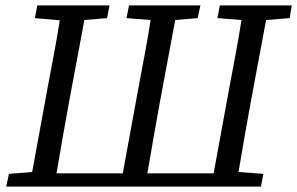

<svg xmlns="http://www.w3.org/2000/svg" viewBox="-20 -690 1099 710"><path d="M784 -623 793 -670H1059L1051 -623L964 -616L907 -311Q895 -247 884 -182.5Q873 -118 862 -54L954 -47L945 0H3L13 -47L99 -54L155 -360Q167 -424 179 -487.5Q191 -551 201 -615L109 -623L118 -670H385L376 -623L292 -616L235 -311Q223 -245 211.5 -179.5Q200 -114 189 -49H434L491 -360Q503 -424 515 -488Q527 -552 537 -616L448 -623L457 -670H721L711 -623L628 -616L571 -311Q559 -245 547.5 -179.5Q536 -114 525 -49H770L827 -360Q839 -424 851 -488Q863 -552 873 -616Z"/></svg>

Font: Source Serif 4 SmText
Style: Italic
Weight: 400
Italic angle: -12°
Designer: Frank Grießhammer
Foundry: Adobe
Version: Version 4.005;hotconv 1.1.0;makeotfexe 2.6.0